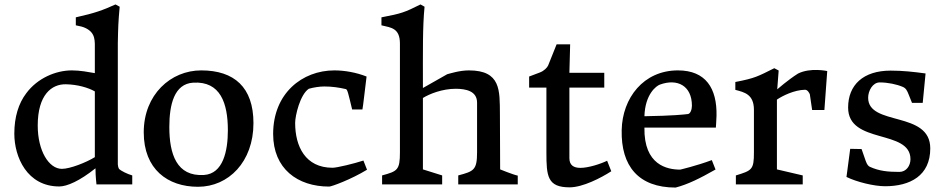

<svg xmlns="http://www.w3.org/2000/svg" viewBox="-20 -823 4218 857"><path d="M43.9 -226.6C43.9 -121.6 101.1 9.3 244.6 9.3C278.8 9.3 335.4 -15.1 406.2 -71.8C406.2 -35.6 410.6 0 410.6 0H570.3V-40C547.9 -46.4 519.5 -60.5 511.2 -69.3C508.3 -74.2 505.9 -83.5 505.9 -88.9V-629.9C507.3 -699.7 507.8 -722.7 514.2 -793L495.6 -803.2C438.5 -777.3 403.8 -764.6 318.4 -745.6V-710C337.9 -706.1 350.6 -703.6 363.8 -696.8C407.7 -674.3 403.3 -640.6 403.3 -595.2V-496.6C375 -501.5 337.9 -508.8 300.8 -508.8C229 -508.8 147 -474.1 97.2 -406.7C63 -361.8 43.9 -300.8 43.9 -226.6ZM256.3 -69.3C198.2 -69.3 148.4 -149.4 148.4 -262.7C148.4 -399.4 210 -448.2 274.4 -446.8C325.7 -445.8 373.5 -432.1 403.3 -415V-121.6C364.7 -97.7 292.5 -69.3 256.3 -69.3Z M621.6 -232.4C621.6 -67.4 728.5 10.7 863.8 10.7C1000 10.7 1111.3 -100.6 1111.3 -273.4C1111.3 -433.6 1025.4 -508.8 877.9 -508.8C742.7 -508.8 621.6 -401.4 621.6 -232.4ZM735.8 -256.3C735.8 -355.5 757.3 -449.2 842.8 -454.1C963.9 -460.9 997.1 -362.8 997.1 -241.2C997.1 -148.4 975.6 -47.4 890.6 -42C768.6 -34.2 735.8 -134.8 735.8 -256.3Z M1199.2 -225.1C1199.2 -69.8 1308.1 9.8 1449.2 9.8C1460 9.8 1545.9 -21.5 1618.2 -65.4L1602.1 -106.4C1561 -92.8 1483.9 -74.2 1464.4 -74.2C1342.3 -74.2 1297.4 -170.4 1297.4 -274.4C1297.4 -306.6 1319.3 -400.9 1358.4 -426.8C1380.9 -433.1 1406.2 -437 1427.7 -437C1461.4 -437 1492.2 -432.6 1523.9 -425.3C1531.2 -423.3 1534.7 -404.8 1551.8 -334.5H1597.7C1599.1 -334.5 1614.3 -468.8 1616.2 -481.4C1570.8 -499.5 1518.1 -508.8 1472.7 -508.8C1329.1 -508.8 1199.2 -406.7 1199.2 -225.1Z M1685.5 0H1953.6V-40L1867.7 -66.9V-385.7C1897 -403.8 1953.6 -426.8 2015.1 -426.8C2059.6 -426.3 2109.4 -417 2109.4 -364.7V-143.6C2109.4 -64 2095.2 -58.6 2025.4 -40V0H2291V-39.1C2271 -43 2212.4 -66.9 2212.4 -66.9L2211.4 -315.4C2210.4 -418.5 2216.3 -508.8 2072.8 -508.8C2031.2 -508.8 1987.8 -494.6 1976.1 -491.7C1925.8 -463.4 1867.7 -430.2 1867.7 -430.2C1867.7 -602.1 1866.2 -701.7 1875 -793L1856.9 -803.2C1784.7 -767.1 1772 -762.7 1682.6 -745.6V-710C1725.1 -699.7 1765.1 -698.2 1765.1 -628.4V-142.6C1765.1 -64 1753.9 -58.6 1685.5 -40Z M2418.9 -142.6C2418.9 -36.6 2423.3 13.2 2522.5 13.2C2580.6 13.2 2661.6 -28.3 2708.5 -58.6L2689.9 -105.5C2659.7 -90.8 2606 -73.7 2570.8 -73.7C2540 -73.7 2521.5 -85.9 2521.5 -117.2V-432.1H2677.2V-498H2521.5L2524.9 -625H2464.4L2426.8 -531.2C2422.9 -521.5 2408.2 -506.3 2389.6 -499.5L2341.8 -481.4V-432.1H2418.9Z M2754.9 -242.2C2751.5 -82 2829.6 14.2 2995.6 14.2C3049.8 0 3102.5 -25.9 3173.8 -66.4L3157.2 -108.4C3089.4 -83 3016.1 -65.9 3016.1 -65.9C2958.5 -65.9 2853.5 -85.9 2856.4 -253.4H3175.3C3175.3 -253.4 3177.7 -287.6 3178.2 -306.2C3180.7 -428.7 3130.4 -508.8 3005.9 -508.8C2852.5 -508.8 2757.8 -385.7 2754.9 -242.2ZM2856.4 -304.2C2859.4 -403.8 2910.2 -439.9 2925.3 -445.3C3003.9 -474.1 3068.4 -439.9 3068.4 -351.1C3068.4 -334 3061.5 -315.4 3050.8 -314C3034.7 -312 2985.4 -306.2 2856.4 -304.2Z M3264.6 0H3563V-40L3447.8 -66.9V-378.4C3473.6 -396 3525.9 -421.4 3573.2 -422.4C3585.9 -422.4 3592.8 -406.2 3594.7 -402.3L3605 -332H3659.7L3672.4 -505.9C3672.4 -505.9 3597.2 -522.5 3542 -494.6C3498.5 -467.3 3449.2 -424.3 3449.2 -424.3L3455.6 -508.3L3436 -518.6C3363.3 -482.4 3351.1 -474.1 3262.2 -457V-421.9C3303.2 -411.1 3345.2 -401.9 3345.2 -332.5V-142.6C3345.2 -65.4 3336.4 -62 3264.6 -40Z M3758.3 -33.2C3803.7 -10.7 3881.3 8.3 3930.7 8.3C4042 8.3 4132.3 -38.6 4132.3 -160.6C4132.3 -330.1 3855 -258.3 3855 -386.7C3855 -417.5 3875 -455.1 3906.7 -455.1C3942.9 -455.1 3982.4 -446.8 4009.8 -435.1C4023.4 -429.2 4028.8 -419.4 4036.1 -400.4L4050.8 -363.8H4098.6L4111.3 -495.1C4058.1 -502.4 4009.3 -507.8 3955.6 -507.8C3833 -507.8 3765.6 -443.8 3765.6 -342.8C3765.6 -177.2 4043.9 -248 4043.9 -112.3C4043.9 -83 4024.9 -55.7 3994.6 -55.7C3944.8 -55.7 3904.8 -59.1 3862.3 -78.6C3857.4 -81.5 3851.1 -85 3844.2 -104.5L3825.7 -157.7L3774.9 -158.7Z"/></svg>

Font: Donegal One
Style: Regular
Weight: 400
Designer: Gary Lonergan
Foundry: Sorkin Type Co.
Version: Version 1.004